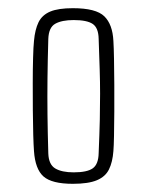

<svg xmlns="http://www.w3.org/2000/svg" viewBox="-20 -826 359 469"><path d="M158 -377Q106.5 -377 86.2 -395Q66 -413 63 -457Q62 -470 61.2 -496.8Q60.5 -523.5 60.2 -556.8Q60 -590 60 -623.5Q60 -657 60.8 -684.2Q61.5 -711.5 63 -726Q65.5 -754 74.2 -771.8Q83 -789.5 102.8 -797.8Q122.5 -806 158 -806Q214.5 -806 234.8 -786.2Q255 -766.5 257 -726Q258 -710 258.5 -681.8Q259 -653.5 259.2 -619.5Q259.5 -585.5 259.2 -552.8Q259 -520 258.5 -494.2Q258 -468.5 257 -457Q255 -430 246.2 -412.2Q237.5 -394.5 216.8 -385.8Q196 -377 158 -377ZM160 -405Q193 -405 206.8 -415Q220.5 -425 221 -452Q223 -499.5 223.8 -533.8Q224.5 -568 224.5 -596.8Q224.5 -625.5 223.5 -657Q222.5 -688.5 221 -731Q220.5 -758 206.5 -767.5Q192.5 -777 160 -777Q131 -777 115 -768Q99 -759 98 -731Q96.5 -679 96 -634.5Q95.5 -590 96 -545.8Q96.5 -501.5 98 -451Q99 -424 115 -414.5Q131 -405 160 -405Z"/></svg>

Font: Big Shoulders Text Thin Thin
Style: Regular
Weight: 250
Version: Version 2.002